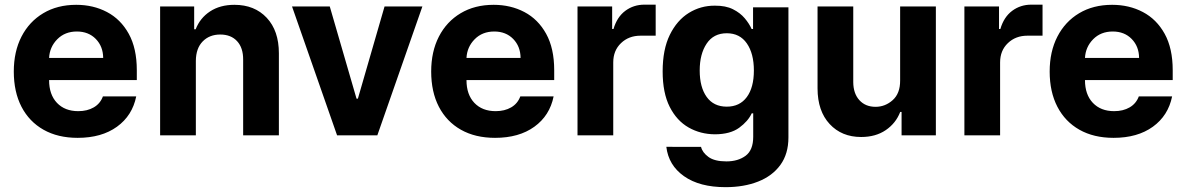

<svg xmlns="http://www.w3.org/2000/svg" viewBox="-20 -573 5024 813"><path d="M308.9 10.7Q225.1 10.7 164.4 -23.6Q103.7 -57.9 71 -120.9Q38.4 -183.9 38.4 -270.2Q38.4 -354.4 71 -418Q103.7 -481.5 163.2 -517Q222.7 -552.6 302.9 -552.6Q375 -552.6 433.1 -522Q491.1 -491.5 525.2 -429.9Q559.3 -368.3 559.3 -275.6V-234H187.9V-233.7Q187.9 -172.6 221.2 -137.4Q254.6 -102.3 311.4 -102.3Q349.4 -102.3 377 -118.3Q404.5 -134.2 415.8 -164.8H556.8Q540.5 -83.5 475.3 -36.4Q410.2 10.7 308.9 10.7ZM187.9 -327.8H416.9Q416.5 -376.4 385.7 -408Q354.8 -439.6 305.4 -439.6Q255 -439.6 222.7 -407Q190.3 -374.3 187.9 -327.8Z M809.3 -315.3V0H658V-545.5H802.2V-449.2H808.6Q827.1 -496.8 869.5 -524.7Q911.9 -552.6 972.7 -552.6Q1057.9 -552.6 1109.4 -497.7Q1160.9 -442.8 1160.9 -347.3V0H1009.6V-320.3Q1009.9 -370.4 984 -398.6Q958.1 -426.8 912.6 -426.8Q866.8 -426.8 838.2 -397.5Q809.7 -368.3 809.3 -315.3Z M1768.5 -545.5 1577.8 0H1407.3L1216.6 -545.5H1376.4L1489.7 -155.2H1495.4L1608.3 -545.5Z M2076.3 10.7Q1992.5 10.7 1931.8 -23.6Q1871.1 -57.9 1838.4 -120.9Q1805.8 -183.9 1805.8 -270.2Q1805.8 -354.4 1838.4 -418Q1871.1 -481.5 1930.6 -517Q1990.1 -552.6 2070.3 -552.6Q2142.4 -552.6 2200.5 -522Q2258.5 -491.5 2292.6 -429.9Q2326.7 -368.3 2326.7 -275.6V-234H1955.3V-233.7Q1955.3 -172.6 1988.6 -137.4Q2022 -102.3 2078.8 -102.3Q2116.8 -102.3 2144.4 -118.3Q2171.9 -134.2 2183.2 -164.8H2324.2Q2307.9 -83.5 2242.7 -36.4Q2177.6 10.7 2076.3 10.7ZM1955.3 -327.8H2184.3Q2183.9 -376.4 2153.1 -408Q2122.2 -439.6 2072.8 -439.6Q2022.4 -439.6 1990.1 -407Q1957.7 -374.3 1955.3 -327.8Z M2425.4 0V-545.5H2572.1V-450.3H2577.8Q2592.7 -501.1 2627.8 -527.2Q2663 -553.3 2708.8 -553.3H2756.4V-421.9H2692.5Q2642.4 -421.9 2609.6 -390.4Q2576.7 -359 2576.7 -308.6V0Z M3052.2 219.5Q2942.1 219.5 2876.4 173.1Q2810.7 126.8 2801.5 48.7L2948.5 49Q2954.2 72.8 2979.9 91.6Q3005.7 110.4 3055.8 110.4Q3105.1 110.4 3137.3 86.5Q3169.4 62.5 3169.4 6.4V-93H3163Q3147.7 -59.7 3110.1 -32.1Q3072.4 -4.6 3007.5 -4.3Q2946 -4.6 2895.8 -33.2Q2845.5 -61.8 2815.7 -120.7Q2785.9 -179.7 2785.9 -270.6Q2785.9 -363.6 2816.2 -425.4Q2846.6 -487.2 2896.8 -518.3Q2947.1 -549.4 3007.1 -549Q3052.9 -549.4 3083.6 -533.9Q3114.3 -518.5 3133.5 -495.6Q3152.7 -472.7 3162.6 -450.3H3168.7V-541.9H3318.5V8.9Q3318.5 78.5 3284.4 125.4Q3250.4 172.2 3190.3 195.8Q3130.3 219.5 3052.2 219.5ZM3057.5 -121.4Q3112.2 -121.4 3142.2 -161.9Q3172.2 -202.4 3172.2 -274.5Q3172.2 -346.2 3142.4 -389.2Q3112.6 -432.2 3057.5 -432.2Q3001.4 -432.2 2972.1 -388.1Q2942.8 -344.1 2942.8 -274.5Q2942.8 -203.8 2972.3 -162.6Q3001.8 -121.4 3057.5 -121.4Z M3791.5 -232.2V-545.5H3942.8V0H3797.6V-99.1H3791.9Q3773.4 -51.1 3730.6 -22Q3687.9 7.1 3626.4 7.1Q3544 7.1 3493.1 -47.8Q3442.1 -102.6 3441.8 -198.2V-545.5H3593V-225.1Q3593.4 -176.8 3619 -148.8Q3644.5 -120.7 3687.5 -120.7Q3728.3 -120.7 3760.1 -149.1Q3791.9 -177.6 3791.5 -232.2Z M4063.6 0V-545.5H4210.2V-450.3H4215.9Q4230.8 -501.1 4266 -527.2Q4301.1 -553.3 4346.9 -553.3H4394.5V-421.9H4330.6Q4280.5 -421.9 4247.7 -390.4Q4214.8 -359 4214.8 -308.6V0Z M4695.3 10.7Q4611.5 10.7 4550.8 -23.6Q4490.1 -57.9 4457.4 -120.9Q4424.7 -183.9 4424.7 -270.2Q4424.7 -354.4 4457.4 -418Q4490.1 -481.5 4549.5 -517Q4609 -552.6 4689.3 -552.6Q4761.4 -552.6 4819.4 -522Q4877.5 -491.5 4911.6 -429.9Q4945.7 -368.3 4945.7 -275.6V-234H4574.2V-233.7Q4574.2 -172.6 4607.6 -137.4Q4641 -102.3 4697.8 -102.3Q4735.8 -102.3 4763.3 -118.3Q4790.8 -134.2 4802.2 -164.8H4943.2Q4926.8 -83.5 4861.7 -36.4Q4796.5 10.7 4695.3 10.7ZM4574.2 -327.8H4803.3Q4802.9 -376.4 4772 -408Q4741.1 -439.6 4691.8 -439.6Q4641.3 -439.6 4609 -407Q4576.7 -374.3 4574.2 -327.8Z"/></svg>

Font: Inter Zeller
Style: Bold
Weight: 700
Designer: Rasmus Andersson; Joe Bland
Foundry: zeller
Version: Version 3.015;git-dec3a8cb1